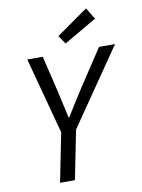

<svg xmlns="http://www.w3.org/2000/svg" viewBox="-94 -927 731 991"><g transform="rotate(-10 271.5 -431.5)"><path d="M262 -747 292 -703 464 -803 427 -863ZM190 -256 139 0H217L268 -256L543 -656H459L335 -468C304 -420 275 -374 245 -325H241L209 -468L164 -656H83Z"/></g></svg>

Font: Cambridge Sans Italic
Style: Regular
Weight: 400
Italic angle: -11°
Version: Version 2.000;PS 002.000;hotconv 1.0.88;makeotf.lib2.5.64775